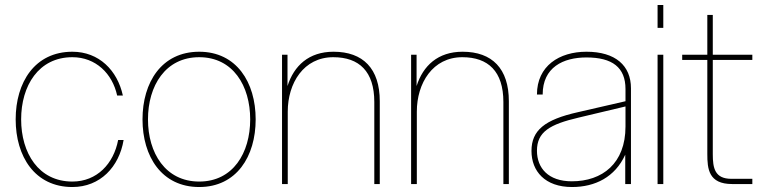

<svg xmlns="http://www.w3.org/2000/svg" viewBox="-20 -740 3069 772"><path d="M271 12C383 12 459 -69 477 -177H455C437 -82 370 -10 271 -10C135 -10 65 -125 65 -260C65 -395 135 -510 271 -510C365 -510 432 -444 451 -356H474C452 -457 378 -532 271 -532C120 -532 43 -409 43 -260C43 -111 120 12 271 12Z M781 12C931 12 1008 -111 1008 -260C1008 -409 931 -532 781 -532C630 -532 553 -409 553 -260C553 -111 630 12 781 12ZM575 -260C575 -395 645 -510 781 -510C917 -510 986 -395 986 -260C986 -125 917 -10 781 -10C645 -10 575 -125 575 -260Z M1485 -330V0H1507V-333C1507 -464 1440 -532 1321 -532C1222 -532 1162 -476 1136 -394V-520H1114V0H1137V-291C1137 -406 1201 -510 1320 -510C1424 -510 1485 -453 1485 -330Z M2004 -330V0H2026V-333C2026 -464 1959 -532 1840 -532C1741 -532 1681 -476 1655 -394V-520H1633V0H1656V-291C1656 -406 1720 -510 1839 -510C1943 -510 2004 -453 2004 -330Z M2494 0H2517V-385C2517 -476 2455 -532 2338 -532C2229 -532 2139 -475 2139 -360H2162C2162 -469 2244 -509 2338 -509C2442 -509 2495 -469 2495 -382V-333L2304 -289C2170 -259 2117 -216 2117 -133C2117 -52 2171 12 2280 12C2373 12 2453 -28 2494 -118ZM2139 -134C2139 -210 2191 -240 2306 -267L2495 -312V-231C2495 -83 2402 -11 2279 -11C2185 -11 2139 -64 2139 -134Z M2624 0H2647V-520H2624ZM2624 -628H2647V-720H2624Z M2824 -680V-520H2723V-499H2824V-121C2824 -61 2829 0 2924 0H3005V-21H2921C2854 -21 2846 -64 2846 -120V-499H3005V-520H2846V-680Z"/></svg>

Font: Aspekta 50
Style: Regular
Weight: 50
Designer: Ivo Dolenc
Version: Version 2.000